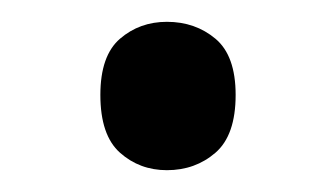

<svg xmlns="http://www.w3.org/2000/svg" viewBox="-20 -144 308 176"><path d="M72 -57Q72 -93 90 -108.5Q108 -124 133 -124Q159 -124 177.5 -108.5Q196 -93 196 -57Q196 -20 177.5 -4Q159 12 133 12Q108 12 90 -4Q72 -20 72 -57Z"/></svg>

Font: telugu115
Style: Regular
Weight: 400
Designer: Jelle Bosma - Monotype Design Team
Foundry: Monotype Imaging Inc.
Version: Version 2.003